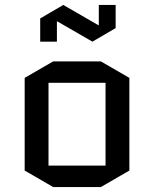

<svg xmlns="http://www.w3.org/2000/svg" viewBox="-20 -754 625 779"><path d="M504.9 -62 389.2 4.9H195.8L80.1 -62V-438L195.8 -504.9H389.2L504.9 -438ZM176.8 -418V-82H408.2V-418ZM212.9 -667H210.9V-585H143.1V-679.2L236.8 -733.9L378.9 -651.9H380.9V-733.9H449.2V-640.1L355 -585Z"/></svg>

Font: Quantico
Style: Regular
Weight: 400
Designer: Matt Desmond
Foundry: MADtype
Version: Version 2.002